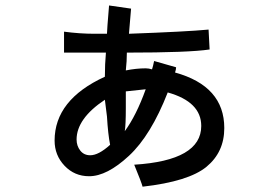

<svg xmlns="http://www.w3.org/2000/svg" viewBox="-20 -622 1040 716"><path d="M511.7 74.2Q507.8 58.6 480.5 -7.8Q730.5 -23.4 730.5 -152.3Q730.5 -242.2 605.5 -277.3Q543 -117.2 460.9 -41Q378.9 35.2 312.5 35.2Q257.8 35.2 220.7 -3.9Q183.6 -43 183.6 -97.7Q183.6 -250 371.1 -335.9Q371.1 -382.8 375 -425.8H218.8V-503.9Q277.3 -496.1 332 -496.1H378.9Q378.9 -507.8 386.7 -601.6L468.8 -589.8L460.9 -496.1Q675.8 -503.9 757.8 -511.7L761.7 -437.5Q683.6 -425.8 453.1 -425.8Q453.1 -394.5 449.2 -359.4Q488.3 -367.2 523.4 -367.2Q535.2 -367.2 546.9 -363.3Q550.8 -375 554.7 -394.5L636.7 -371.1Q636.7 -363.3 632.8 -351.6Q816.4 -300.8 816.4 -144.5Q816.4 -54.7 750 0Q683.6 54.7 511.7 74.2ZM523.4 -289.1 449.2 -281.2V-218.8Q449.2 -156.2 445.3 -132.8Q488.3 -191.4 523.4 -289.1ZM390.6 -82Q382.8 -121.1 378.9 -187.5L371.1 -250Q265.6 -179.7 265.6 -101.6Q265.6 -78.1 279.3 -60.5Q293 -43 316.4 -43Q347.7 -43 390.6 -82Z"/></svg>

Font: WenQuanYi Micro Hei
Style: Regular
Weight: 400
Foundry: Ascender Corporation
Version: Version 0.2.0-beta